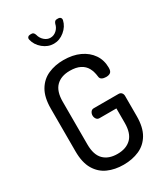

<svg xmlns="http://www.w3.org/2000/svg" viewBox="-234 -1066 1016 1171"><g transform="rotate(-30 274.0 -480.5)"><path d="M279 6Q218 6 169.5 -15.5Q121 -37 92.5 -85Q64 -133 64 -212V-513Q64 -592 92.5 -640Q121 -688 169.5 -709.5Q218 -731 277 -731Q343 -731 391.5 -708.5Q440 -686 467.5 -646Q495 -606 495 -552Q495 -528 484 -519.5Q473 -511 453 -511Q436 -511 424 -517.5Q412 -524 411 -540Q407 -575 393 -600.5Q379 -626 351 -640.5Q323 -655 279 -655Q217 -655 182.5 -620.5Q148 -586 148 -513V-212Q148 -139 182.5 -104.5Q217 -70 279 -70Q341 -70 376 -104.5Q411 -139 411 -212V-314H292Q278 -314 270.5 -325Q263 -336 263 -349Q263 -362 270.5 -373Q278 -384 292 -384H466Q480 -384 487.5 -375Q495 -366 495 -353V-212Q495 -133 466.5 -85Q438 -37 389 -15.5Q340 6 279 6ZM279 -846Q238 -846 203.5 -874.5Q169 -903 160 -944Q158 -954 164 -960.5Q170 -967 180 -967H190Q199 -967 204 -961.5Q209 -956 212 -947Q218 -922 237 -905Q256 -888 279 -888Q303 -888 322 -905Q341 -922 346 -947Q349 -956 354 -961.5Q359 -967 368 -967H377Q388 -967 394 -960.5Q400 -954 398 -943Q389 -903 354.5 -874.5Q320 -846 279 -846Z"/></g></svg>

Font: Dosis Medium
Style: Regular
Weight: 500
Designer: EdgarTolentino, PabloImpallari, IginoMarini
Foundry: EdgarTolentino, PabloImpallari, IginoMarini
Version: Version 3.001; ttfautohint (v1.8.2)